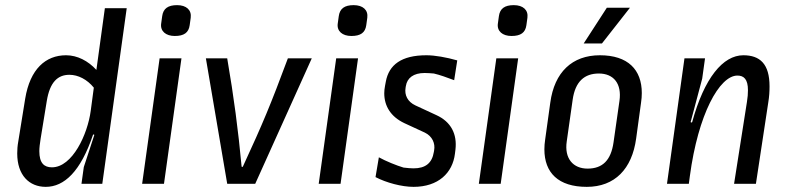

<svg xmlns="http://www.w3.org/2000/svg" viewBox="-20 -715 3075 747"><path d="M51 -164C48 -148 47 -132 47 -118C47 -33 94 12 158 12C230 12 294 -48 342 -191L345 -192L347 -190L306 -65L297 0H378L473 -683H388L355 -443C323 -478 281 -500 237 -500C158 -500 97 -447 78 -331ZM182 -64C152 -64 133 -80 133 -127C133 -140 135 -156 138 -175L162 -322C174 -396 205 -424 250 -424C284 -424 319 -406 345 -374L333 -284C321 -193 262 -64 182 -64Z M618 0 686 -488H601L533 0ZM722 -646C726 -676 705 -695 669 -695C634 -695 615 -682 611 -652L607 -623C603 -594 625 -575 660 -575C696 -575 714 -588 718 -617Z M920 -67C907 -207 890 -337 864 -488H781L864 0H973L1193 -488H1100C1033 -308 1004 -238 925 -67L922 -65Z M1305 0 1373 -488H1288L1220 0ZM1409 -646C1413 -676 1392 -695 1356 -695C1321 -695 1302 -682 1298 -652L1294 -623C1290 -594 1312 -575 1347 -575C1383 -575 1401 -588 1405 -617Z M1553 -236 1633 -199C1662 -185 1674 -157 1669 -130L1668 -124C1661 -80 1635 -60 1589 -60C1580 -60 1566 -61 1550 -63C1523 -71 1481 -88 1454 -103L1441 -26C1483 -4 1543 12 1589 12C1685 12 1741 -42 1750 -117L1752 -133C1759 -193 1735 -241 1678 -267L1596 -305C1566 -319 1553 -345 1558 -374L1559 -380C1564 -412 1589 -431 1632 -431C1641 -431 1658 -430 1668 -429C1690 -424 1721 -413 1747 -403L1759 -480C1717 -492 1672 -500 1639 -500C1542 -500 1493 -463 1481 -397L1478 -381C1476 -371 1475 -361 1475 -352C1475 -303 1500 -261 1553 -236Z M1928 0 1996 -488H1911L1843 0ZM2032 -646C2036 -676 2015 -695 1979 -695C1944 -695 1925 -682 1921 -652L1917 -623C1913 -594 1935 -575 1970 -575C2006 -575 2024 -588 2028 -617Z M2367 -161C2357 -91 2324 -59 2266 -59C2210 -59 2175 -98 2185 -165L2208 -327C2218 -398 2254 -429 2310 -429C2367 -429 2400 -390 2390 -322ZM2474 -315C2476 -328 2477 -341 2477 -353C2477 -444 2423 -500 2314 -500C2206 -500 2137 -434 2121 -316L2101 -172C2099 -159 2098 -146 2098 -134C2098 -43 2152 12 2263 12C2372 12 2439 -58 2455 -176ZM2431 -685H2341L2251 -546H2322Z M2660 0 2664 -30C2696 -270 2779 -421 2849 -421C2874 -421 2890 -407 2890 -364C2890 -351 2889 -336 2886 -318L2836 0H2921L2969 -316C2973 -340 2974 -360 2974 -379C2974 -466 2937 -500 2872 -500C2793 -500 2720 -412 2673 -240L2670 -238L2667 -240L2712 -409L2723 -488H2643L2575 0Z"/></svg>

Font: Ropa Sans
Style: Italic
Weight: 400
Designer: Botio Nikoltchev
Foundry: Botjo Nikoltchev
Version: Version 1.002